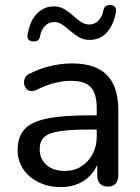

<svg xmlns="http://www.w3.org/2000/svg" viewBox="-20 -755 573 784"><path d="M228 9Q178 9 137.5 -11Q97 -31 74.5 -65Q52 -99 52 -141Q52 -195 79 -226Q106 -257 170 -270.5Q234 -284 342 -284H375V-313Q375 -372 351 -398.5Q327 -425 270 -425Q237 -425 202 -416Q167 -407 129 -388Q118 -383 109 -383Q106 -383 99 -384.5Q92 -386 85.5 -395.5Q79 -405 78.5 -411Q78 -417 78 -418Q78 -429 83.5 -439.5Q89 -450 103 -455Q147 -477 190.5 -486.5Q234 -496 272 -496Q337 -496 379 -475.5Q421 -455 442 -412.5Q463 -370 463 -304V-40Q463 -17 452 -5Q441 7 420 7Q400 7 388.5 -5Q377 -17 377 -40V-82Q369 -63 356 -47Q334 -20 301.5 -5.5Q269 9 228 9ZM223 -219Q178 -212 160 -194.5Q142 -177 142 -146Q142 -107 169.5 -82Q197 -57 245 -57Q283 -57 312 -75.5Q341 -94 358 -125.5Q375 -157 375 -198V-226H344Q267 -226 223 -219ZM115 -586Q103 -586 96.5 -593.5Q90 -601 93 -616Q97 -639 105 -659Q113 -679 126.5 -694.5Q140 -710 158 -719.5Q176 -729 200 -729Q224 -729 243 -717.5Q262 -706 278 -691.5Q294 -677 310 -666Q326 -655 345 -655Q367 -655 382.5 -671.5Q398 -688 403 -716Q405 -725 412 -730Q419 -735 431 -735Q443 -734 449.5 -726.5Q456 -719 453 -704Q448 -674 434.5 -648.5Q421 -623 399.5 -607.5Q378 -592 346 -592Q322 -592 303 -603Q284 -614 267.5 -628.5Q251 -643 235 -654Q219 -665 201 -665Q179 -665 163.5 -649Q148 -633 143 -605Q141 -595 134 -590Q127 -585 115 -586Z"/></svg>

Font: Nunito Medium
Style: Regular
Weight: 500
Designer: Vernon Adams
Foundry: Vernon Adams
Version: Version 3.602